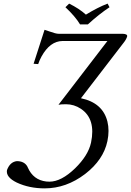

<svg xmlns="http://www.w3.org/2000/svg" viewBox="-20 -832 724 1063"><path d="M423.3 -696.8Q396.5 -741.2 342.3 -792L362.8 -812Q417.5 -785.2 455.6 -751Q521 -791 575.7 -812L586.4 -792Q528.8 -753.9 466.3 -696.8ZM304.2 -645H659.2Q686 -644 684.1 -630.9Q680.2 -614.3 660.2 -589.8L428.2 -288.1Q548.8 -262.7 574.7 -159.2Q586.9 -109.4 574.7 -50.8Q552.7 53.2 451.2 131.3Q346.7 210.9 227.1 210.9Q141.6 210.9 72.8 178.7Q11.7 148.9 18.6 109.9Q35.2 64.5 73.2 60.1Q113.8 60.1 130.9 88.9Q132.8 92.3 133.8 95.2Q164.1 164.6 236.3 172.9Q245.1 173.8 253.9 173.8Q319.3 173.8 396 99.6Q468.3 28.8 483.9 -42Q511.7 -173.3 428.2 -229.5Q390.1 -254.9 345.2 -254.9Q317.9 -254.9 303.7 -252L574.7 -605H325.7Q256.8 -604 210 -519.5Q197.8 -497.1 191.4 -477.1L166 -479L226.6 -667Q234.9 -665 254.4 -657.7Q289.1 -645 304.2 -645Z"/></svg>

Font: Linux Biolinum Capitals O
Style: Italic Samll Caps
Weight: 400
Italic angle: -12°
Designer: Philipp H. Poll
Foundry: Philipp H. Poll
Version: Version 0.6.2